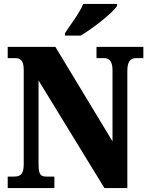

<svg xmlns="http://www.w3.org/2000/svg" viewBox="-20 -951 752 971"><path d="M309 -784V-771H388C451 -808 550 -886 572 -921V-931H401C383 -886 335 -824 309 -784ZM19 0H255V-58H217C187 -58 175 -65 175 -120V-544L508 0H624V-594C624 -641 641 -657 668 -657H705V-714H468V-657H507C530 -657 549 -643 549 -598V-236L260 -714H19V-657H56C79 -657 100 -650 100 -598V-120C100 -65 80 -58 48 -58H19Z"/></svg>

Font: Noto Serif Sinhala Condensed Black
Style: Regular
Weight: 900
Width: 3
Designer: Jelle Bosma - Monotype Design Team
Foundry: Monotype Imaging Inc.
Version: Version 2.007